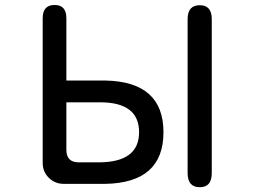

<svg xmlns="http://www.w3.org/2000/svg" viewBox="-20 -743 1040 784"><path d="M647.5 -203.1Q647.5 3.9 409.2 7.8H241.2Q204.1 7.8 179.2 -17.1Q154.3 -42 154.3 -77.1V-668.9Q154.3 -722.7 203.1 -722.7Q251 -722.7 251 -668.9V-414.1H411.1Q647.5 -409.2 647.5 -203.1ZM795.9 -721.7Q844.7 -721.7 844.7 -665V-36.1Q844.7 21.5 795.9 21.5Q746.1 21.5 746.1 -36.1V-665Q746.1 -721.7 795.9 -721.7ZM301.8 -80.1H382.8Q547.9 -80.1 547.9 -203.1Q547.9 -324.2 391.6 -325.2H251V-130.9Q251 -80.1 301.8 -80.1Z"/></svg>

Font: jf-openhuninn-1.1
Style: Regular
Weight: 400
Designer: [Kosugi Maru]
      Designed by Motoya company      

      [Varela Round]
      Joe Prince(Latin component); Avraham Co
Foundry: justfont CO.,LTD.
Version: 1.1